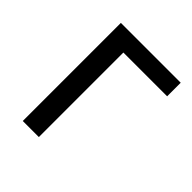

<svg xmlns="http://www.w3.org/2000/svg" viewBox="-154 -639 742 742"><g transform="rotate(45 216.5 -268.0)"><path d="M412.1 -536.1H85V0H172.9V-461.9H412.1Z"/></g></svg>

Font: Noto Reveo Sans
Style: Regular
Weight: 400
Designer: Monotype Design team
Foundry: Monotype Imaging Inc.
Version: Version 1.04